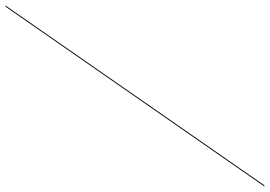

<svg xmlns="http://www.w3.org/2000/svg" viewBox="-190 -660 970 690"><g transform="rotate(90 295.0 -315.0)"><path d="M616 -780H620L-26 150H-30Z"/></g></svg>

Font: Bodoni* 72 Medium
Style: Italic
Weight: 500
Italic angle: -13°
Version: Version 1.002; ttfautohint (v0.97) -l 8 -r 50 -G 200 -x 14 -